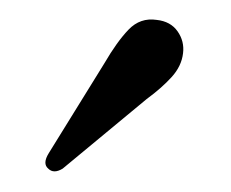

<svg xmlns="http://www.w3.org/2000/svg" viewBox="-20 -670 232 193"><path d="M85 -606.5Q97.5 -628 109.2 -640.2Q121 -652.5 137.5 -650Q151.5 -648.5 158.5 -638.5Q165.5 -628.5 164 -616.5Q162.5 -603.5 152.5 -592.5Q142.5 -581.5 127.5 -570.5L43 -500.5Q34 -495 28.5 -500.5Q22.5 -505.5 29 -516Z"/></svg>

Font: Fraunces 72pt Soft Light
Style: Regular
Weight: 300
Version: Version 1.000;[b76b70a41]